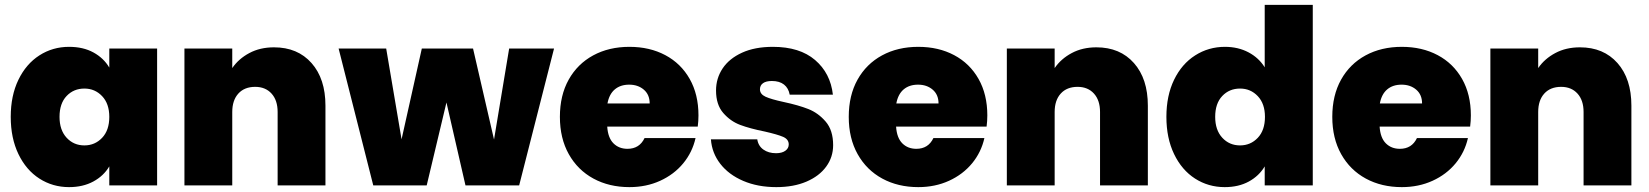

<svg xmlns="http://www.w3.org/2000/svg" viewBox="-20 -760 6759 787"><path d="M24 -281Q24 -368 55.5 -433Q87 -498 141.5 -533Q196 -568 263 -568Q321 -568 363 -545Q405 -522 428 -483V-561H624V0H428V-78Q405 -39 362.5 -16Q320 7 263 7Q196 7 141.5 -28Q87 -63 55.5 -128.5Q24 -194 24 -281ZM428 -281Q428 -335 398.5 -366Q369 -397 326 -397Q282 -397 253 -366.5Q224 -336 224 -281Q224 -227 253 -195.5Q282 -164 326 -164Q369 -164 398.5 -195Q428 -226 428 -281Z M1103 -566Q1200 -566 1257 -501.5Q1314 -437 1314 -327V0H1118V-301Q1118 -349 1093 -376.5Q1068 -404 1026 -404Q982 -404 957 -376.5Q932 -349 932 -301V0H736V-561H932V-481Q958 -519 1002 -542.5Q1046 -566 1103 -566Z M2251 -561 2108 0H1888L1810 -340L1729 0H1510L1368 -561H1563L1626 -189L1709 -561H1919L2005 -188L2067 -561Z M2843 -287Q2843 -264 2840 -241H2469Q2472 -195 2494.5 -172.5Q2517 -150 2552 -150Q2601 -150 2622 -194H2831Q2818 -136 2780.5 -90.5Q2743 -45 2686 -19Q2629 7 2560 7Q2477 7 2412.5 -28Q2348 -63 2311.5 -128Q2275 -193 2275 -281Q2275 -369 2311 -433.5Q2347 -498 2411.5 -533Q2476 -568 2560 -568Q2643 -568 2707 -534Q2771 -500 2807 -436.5Q2843 -373 2843 -287ZM2643 -336Q2643 -372 2619 -392.5Q2595 -413 2559 -413Q2523 -413 2500 -393.5Q2477 -374 2470 -336Z M3162 7Q3086 7 3026.5 -18.5Q2967 -44 2932.5 -88.5Q2898 -133 2894 -189H3084Q3088 -162 3109 -147Q3130 -132 3161 -132Q3185 -132 3199 -142Q3213 -152 3213 -168Q3213 -189 3190 -199Q3167 -209 3114 -221Q3054 -233 3014 -248Q2974 -263 2944.5 -297Q2915 -331 2915 -389Q2915 -439 2942 -479.5Q2969 -520 3021.5 -544Q3074 -568 3148 -568Q3258 -568 3321 -514Q3384 -460 3394 -372H3217Q3212 -399 3193.5 -413.5Q3175 -428 3144 -428Q3120 -428 3107.5 -419Q3095 -410 3095 -394Q3095 -374 3118 -363.5Q3141 -353 3192 -342Q3253 -329 3293.5 -313Q3334 -297 3364.5 -261.5Q3395 -226 3395 -165Q3395 -116 3366.5 -77Q3338 -38 3285.5 -15.5Q3233 7 3162 7Z M4027 -287Q4027 -264 4024 -241H3653Q3656 -195 3678.5 -172.5Q3701 -150 3736 -150Q3785 -150 3806 -194H4015Q4002 -136 3964.5 -90.5Q3927 -45 3870 -19Q3813 7 3744 7Q3661 7 3596.5 -28Q3532 -63 3495.5 -128Q3459 -193 3459 -281Q3459 -369 3495 -433.5Q3531 -498 3595.5 -533Q3660 -568 3744 -568Q3827 -568 3891 -534Q3955 -500 3991 -436.5Q4027 -373 4027 -287ZM3827 -336Q3827 -372 3803 -392.5Q3779 -413 3743 -413Q3707 -413 3684 -393.5Q3661 -374 3654 -336Z M4474 -566Q4571 -566 4628 -501.5Q4685 -437 4685 -327V0H4489V-301Q4489 -349 4464 -376.5Q4439 -404 4397 -404Q4353 -404 4328 -376.5Q4303 -349 4303 -301V0H4107V-561H4303V-481Q4329 -519 4373 -542.5Q4417 -566 4474 -566Z M4761 -281Q4761 -368 4792.5 -433Q4824 -498 4879 -533Q4934 -568 5001 -568Q5055 -568 5097.5 -545.5Q5140 -523 5164 -484V-740H5361V0H5164V-78Q5141 -39 5099 -16Q5057 7 5000 7Q4933 7 4878.5 -28Q4824 -63 4792.5 -128.5Q4761 -194 4761 -281ZM5165 -281Q5165 -335 5135.5 -366Q5106 -397 5063 -397Q5019 -397 4990 -366.5Q4961 -336 4961 -281Q4961 -227 4990 -195.5Q5019 -164 5063 -164Q5106 -164 5135.5 -195Q5165 -226 5165 -281Z M6009 -287Q6009 -264 6006 -241H5635Q5638 -195 5660.5 -172.5Q5683 -150 5718 -150Q5767 -150 5788 -194H5997Q5984 -136 5946.5 -90.5Q5909 -45 5852 -19Q5795 7 5726 7Q5643 7 5578.5 -28Q5514 -63 5477.5 -128Q5441 -193 5441 -281Q5441 -369 5477 -433.5Q5513 -498 5577.5 -533Q5642 -568 5726 -568Q5809 -568 5873 -534Q5937 -500 5973 -436.5Q6009 -373 6009 -287ZM5809 -336Q5809 -372 5785 -392.5Q5761 -413 5725 -413Q5689 -413 5666 -393.5Q5643 -374 5636 -336Z M6456 -566Q6553 -566 6610 -501.5Q6667 -437 6667 -327V0H6471V-301Q6471 -349 6446 -376.5Q6421 -404 6379 -404Q6335 -404 6310 -376.5Q6285 -349 6285 -301V0H6089V-561H6285V-481Q6311 -519 6355 -542.5Q6399 -566 6456 -566Z"/></svg>

Font: DVN-Poppins ExtBd
Style: Regular
Weight: 800
Designer: Ninad Kale (Devanagari), Jonny Pinhorn (Latin)
Foundry: Indian Type Foundry
Version: 4.004